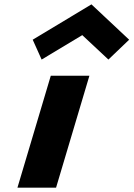

<svg xmlns="http://www.w3.org/2000/svg" viewBox="-20 -860 612 880"><path d="M129.9 -678 170.8 -587 357.1 -699 476.8 -587 571.9 -678 399.1 -840ZM212.8 -513H389.8L237 0H60Z"/></svg>

Font: Hussar
Style: BdOblThree
Weight: 700
Foundry: Cannot Into Space Fonts
Version: Version 2.00